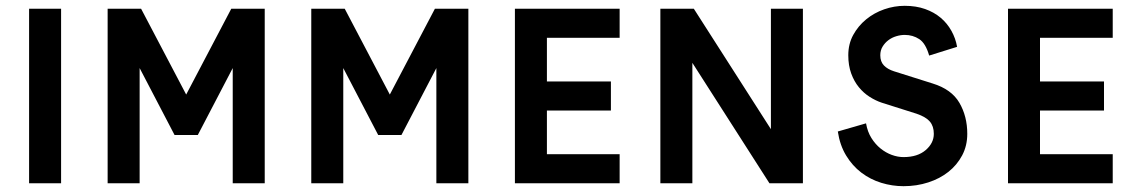

<svg xmlns="http://www.w3.org/2000/svg" viewBox="-20 -630 3905 660"><path d="M190 0H80V-600H190Z M890 0H780V-396L660 -166H580L460 -396V0H350V-600H465L620 -305L775 -600H890Z M1590 0H1480V-396L1360 -166H1280L1160 -396V0H1050V-600H1165L1320 -305L1475 -600H1590Z M2110 0H1750V-600H2110V-500H1860V-350H2080V-250H1860V-100H2110Z M2740 0H2625L2360 -414V0H2250V-600H2365L2630 -186V-600H2740Z M3305 -170Q3305 -129 3287.5 -96Q3270 -63 3240.5 -39.5Q3211 -16 3171 -3Q3131 10 3086 10Q3047 10 3009.5 -1.5Q2972 -13 2941 -36.5Q2910 -60 2888.5 -95.5Q2867 -131 2860 -178L2957 -206Q2962 -177 2975.5 -155.5Q2989 -134 3007 -119.5Q3025 -105 3045.5 -97.5Q3066 -90 3086 -90Q3134 -90 3162 -114Q3190 -138 3190 -170Q3190 -196 3176.5 -212Q3163 -228 3131 -239L3011 -277Q2990 -284 2969.5 -297Q2949 -310 2932.5 -330Q2916 -350 2906 -377.5Q2896 -405 2896 -440Q2896 -479 2913 -510Q2930 -541 2957.5 -563.5Q2985 -586 3019.5 -598Q3054 -610 3090 -610Q3129 -610 3160 -599Q3191 -588 3213.5 -569Q3236 -550 3250.5 -524Q3265 -498 3270 -469L3174 -439Q3162 -481 3140 -495.5Q3118 -510 3090 -510Q3076 -510 3061 -505.5Q3046 -501 3034 -492Q3022 -483 3014 -470Q3006 -457 3006 -440Q3006 -418 3018.5 -405Q3031 -392 3053 -385L3186 -343Q3251 -323 3278 -276.5Q3305 -230 3305 -170Z M3805 0H3445V-600H3805V-500H3555V-350H3775V-250H3555V-100H3805Z"/></svg>

Font: Gauge Heavy
Style: Heavy
Weight: 900
Designer: Daniel Pimley
Foundry: Daniel Pimley
Version: Version 2.0